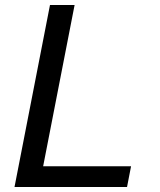

<svg xmlns="http://www.w3.org/2000/svg" viewBox="-20 -749 642 769"><path d="M38.1 0H488.8L504.9 -83H152.8L278.8 -729H180.2Z"/></svg>

Font: Hack
Style: Oblique
Weight: 400
Italic angle: -12°
Monospace: yes
Designer: Christopher Simpkins
Foundry: Christopher Simpkins
Version: Version 2.010